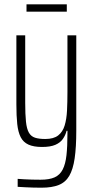

<svg xmlns="http://www.w3.org/2000/svg" viewBox="-20 -674 433 891"><path d="M173 197Q154 197 134.5 196.5Q115 196 97 195Q79 194 62 193V156Q75 157 92 158Q109 159 129 159.5Q149 160 168 160Q209 160 233.5 149Q258 138 271 112.5Q284 87 288.5 46Q293 5 293 -55V-67H289Q284 -47 272 -29.5Q260 -12 237 -2Q214 8 175 8Q136 8 112 -3Q88 -14 76 -37.5Q64 -61 60 -98.5Q56 -136 56 -190V-510H97V-197Q97 -143 100.5 -109.5Q104 -76 114 -58.5Q124 -41 142.5 -35Q161 -29 190 -29Q229 -29 250 -45.5Q271 -62 280 -91.5Q289 -121 291 -160.5Q293 -200 293 -247V-510H334V-67Q334 9 326.5 60.5Q319 112 301.5 142Q284 172 252.5 184.5Q221 197 173 197ZM103 -620V-654H290V-620Z"/></svg>

Font: Saira ExtraCondensed ExtraLight
Style: Regular
Weight: 250
Width: 2
Designer: Hector Gatti with collaboration of the Omnibus-Type team
Foundry: Omnibus-Type
Version: Version 1.101